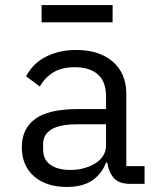

<svg xmlns="http://www.w3.org/2000/svg" viewBox="-20 -725 640 757"><path d="M495 0Q448 0 428 -24Q408 -48 403 -84H398Q381 -39 343.5 -13.5Q306 12 243 12Q162 12 114 -30Q66 -72 66 -145Q66 -217 118.5 -256Q171 -295 288 -295H398V-346Q398 -403 366 -431.5Q334 -460 275 -460Q223 -460 190 -439.5Q157 -419 137 -384L83 -424Q93 -444 110 -463Q127 -482 152 -496.5Q177 -511 209 -519.5Q241 -528 280 -528Q371 -528 424.5 -482Q478 -436 478 -354V-70H550V0ZM398 -150V-235H288Q216 -235 183 -215Q150 -195 150 -157V-136Q150 -96 178.5 -75.5Q207 -55 257 -55Q288 -55 313.5 -62.5Q339 -70 358 -82.5Q377 -95 387.5 -112.5Q398 -130 398 -150ZM144 -705H424V-637H144Z"/></svg>

Font: IBM Plaex Mono
Style: Regular
Weight: 400
Designer: Mike Abbink, Paul van der Laan, Pieter van Rosmalen
Foundry: Bold Monday
Version: Version 2.003